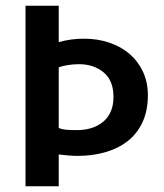

<svg xmlns="http://www.w3.org/2000/svg" viewBox="-20 -650 574 670"><path d="M69 -630H185V-503Q227 -515 273 -515Q321 -515 362 -501Q403 -487 432.5 -461.5Q462 -436 479 -399.5Q496 -363 496 -318Q496 -264 477.5 -224Q459 -184 426 -158Q393 -132 348 -119Q303 -106 251 -106Q237 -106 218 -107.5Q199 -109 185 -111V0H69ZM185 -203Q199 -198 213.5 -197Q228 -196 248 -196Q306 -196 341 -226Q376 -256 376 -312Q376 -369 341.5 -397.5Q307 -426 256 -426Q236 -426 217 -423Q198 -420 185 -415Z"/></svg>

Font: Ek Mukta SemiBold
Style: Regular
Weight: 600
Designer: Girish Dalvi and Yashodeep Gholap
Foundry: Ek Type
Version: Version 2.538;PS 1.002;hotconv 16.6.51;makeotf.lib2.5.65220;